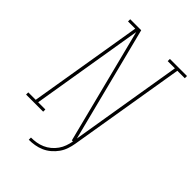

<svg xmlns="http://www.w3.org/2000/svg" viewBox="-301 -836 1112 1112"><g transform="rotate(45 254.5 -280.5)"><path d="M159 174V156Q181 156 202.5 152.5Q224 149 245 140Q266 131 284 116Q302 101 315 82.5Q328 64 335.5 43Q343 22 347 0H338L158 -707L44 -18H103V0H-37V-18H24L140 -717H81V-735H171L351 -28L465 -717H406V-735H546V-717H485L366 0Q362 24 354 47.5Q346 71 331.5 91.5Q317 112 297 129Q277 146 254 156Q231 166 207 170Q183 174 159 174Z"/></g></svg>

Font: Iosevka Slab Thin
Style: Italic
Weight: 100
Italic angle: -9°
Monospace: yes
Designer: Belleve Invis
Foundry: Belleve Invis
Version: Version 11.1.1; ttfautohint (v1.8.3)